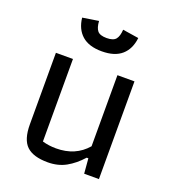

<svg xmlns="http://www.w3.org/2000/svg" viewBox="-126 -766 772 868"><g transform="rotate(20 260.0 -332.0)"><path d="M125 -660 202 -672Q204 -640 216 -625.5Q228 -611 260 -611Q292 -611 304 -625.5Q316 -640 318 -672L395 -660Q389 -606 355.5 -576.5Q322 -547 260 -547Q198 -547 164.5 -576.5Q131 -606 125 -660ZM68 -126V-470H150V-73Q181 -64 216 -64Q309 -64 364 -128V-470H446V0H375L369 -72H361Q327 -34 289 -13Q251 8 202 8Q132 8 100 -22.5Q68 -53 68 -126Z"/></g></svg>

Font: Athiti Medium
Style: Regular
Weight: 500
Designer: CadsonDemak Team
Foundry: CadsonDemak
Version: Version 1.033